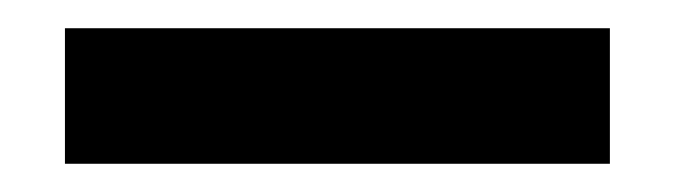

<svg xmlns="http://www.w3.org/2000/svg" viewBox="-20 -9 478 136"><path d="M26 107V11H412V107Z"/></svg>

Font: Inconsolata SemiCondensed ExtraBold
Style: Regular
Weight: 800
Width: 4
Monospace: yes
Designer: Raph Levien, Cyreal, Brenton Simpson
Foundry: Raph Levien, Cyreal, Google
Version: Version 3.100; ttfautohint (v1.8.4.7-5d5b)